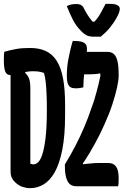

<svg xmlns="http://www.w3.org/2000/svg" viewBox="-20 -970 644 1000"><path d="M138 -720Q184 -720 218 -704.5Q252 -689 274.5 -654.5Q297 -620 308 -563.5Q319 -507 319 -425V-371Q319 -264 304.5 -190.5Q290 -117 265 -73Q240 -29 207 -9.5Q174 10 137 10Q126 10 116 8Q106 6 96.5 3Q87 0 79 -5Q71 -10 64 -16Q57 -22 51 -29Q43 -39 39 -50Q35 -61 35 -82Q35 -148 35 -227.5Q35 -307 35 -391Q35 -475 35 -555Q35 -635 35 -699L119 -617L111 -590Q126 -577 132 -559Q138 -541 138 -511Q138 -463 138 -414Q138 -365 138 -315.5Q138 -266 138 -216Q138 -166 138 -117Q141 -117 143.5 -116Q146 -115 149 -114.5Q152 -114 156 -114Q166 -114 178 -124.5Q190 -135 200 -164.5Q210 -194 217 -249.5Q224 -305 224 -396V-405Q224 -446 222.5 -480.5Q221 -515 218 -542.5Q215 -570 209 -590Q202 -593 193.5 -595Q185 -597 175 -598Q165 -599 152 -599Q134 -599 118 -596Q102 -593 88 -589Q74 -585 61 -582Q48 -579 35 -579Q21 -579 13.5 -587.5Q6 -596 3 -613.5Q0 -631 0 -657Q0 -669 0.5 -679.5Q1 -690 2 -700Q18 -705 33.5 -708.5Q49 -712 65.5 -715Q82 -718 100.5 -719Q119 -720 138 -720ZM595 0H378Q345 0 331.5 -27Q318 -54 318 -100V-114Q347 -161 372 -209Q397 -257 418.5 -307.5Q440 -358 459 -415Q466 -433 471.5 -451.5Q477 -470 482.5 -490Q488 -510 493 -530.5Q498 -551 502.5 -573Q507 -595 510 -617L507 -546L498 -617L521 -595Q514 -592 507.5 -590Q501 -588 494 -586.5Q487 -585 480 -584.5Q473 -584 464.5 -583.5Q456 -583 446 -583H393Q382 -583 374.5 -595Q367 -607 363 -625.5Q359 -644 359 -664Q359 -684 362 -700H539Q560 -700 573 -688.5Q586 -677 592 -651Q598 -625 598 -583V-576Q598 -552 589.5 -513.5Q581 -475 565 -426Q549 -377 524 -322Q513 -297 500.5 -272Q488 -247 475 -223Q462 -199 448.5 -176.5Q435 -154 422 -134Q409 -114 396 -98L411 -147L413 -95L394 -112Q411 -115 424.5 -116Q438 -117 450 -118.5Q462 -120 472.5 -120.5Q483 -121 492 -121Q501 -121 511 -121H545Q571 -121 584.5 -102.5Q598 -84 598 -42Q598 -30 597.5 -18Q597 -6 595 0ZM414 -515Q407 -513 396 -511.5Q385 -510 373 -510Q358 -510 348 -515.5Q338 -521 333 -535Q328 -549 328 -575Q328 -596 330 -618.5Q332 -641 336.5 -664Q341 -687 346.5 -710.5Q352 -734 359 -757Q391 -757 406.5 -752Q422 -747 427.5 -738Q433 -729 433 -716Q433 -691 428.5 -661.5Q424 -632 419.5 -596.5Q415 -561 414 -515ZM505 -779Q501 -779 494 -779Q487 -779 480 -779Q473 -779 468 -779Q447 -779 432.5 -785.5Q418 -792 400 -811Q388 -823 378 -837Q368 -851 360 -866.5Q352 -882 344 -900Q336 -918 328 -938Q338 -944 350.5 -946.5Q363 -949 376 -949Q394 -949 403.5 -943Q413 -937 418 -924Q431 -899 445 -879Q459 -859 477 -842L445 -857Q457 -857 468 -857Q479 -857 490 -857L457 -841Q487 -871 502.5 -898.5Q518 -926 530 -950H553Q572 -950 583 -946.5Q594 -943 599 -937.5Q604 -932 604 -924Q604 -917 600.5 -905.5Q597 -894 587 -877Q580 -864 571 -851Q562 -838 552 -825.5Q542 -813 530 -801.5Q518 -790 505 -779Z"/></svg>

Font: Recursive Monospace Casual SemiBold
Style: Regular
Weight: 600
Version: Version 1.047